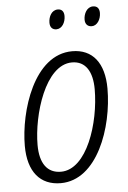

<svg xmlns="http://www.w3.org/2000/svg" viewBox="-53 -761 542 811"><g transform="rotate(-5 218.5 -356.0)"><path d="M360 -639C383 -639 399 -665 399 -692C399 -711 390 -722 372 -722C346 -722 332 -694 332 -669C332 -650 343 -639 360 -639ZM210 -639C234 -639 249 -665 249 -692C249 -711 240 -722 223 -722C196 -722 183 -694 183 -669C183 -650 193 -639 210 -639ZM172 10C327 10 403 -206 403 -371C403 -480 354 -541 268 -541C105 -541 34 -306 34 -160C34 -50 85 10 172 10ZM177 -38C119 -38 88 -81 88 -159C88 -286 149 -494 263 -494C321 -494 349 -447 349 -373C349 -230 287 -38 177 -38Z"/></g></svg>

Font: Noto Sans Condensed Light
Style: Italic
Weight: 300
Width: 3
Italic angle: -12°
Designer: Monotype Design Team
Foundry: Monotype Imaging Inc.
Version: Version 2.013